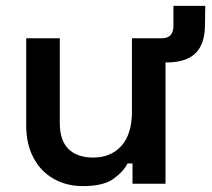

<svg xmlns="http://www.w3.org/2000/svg" viewBox="-20 -624 719 652"><path d="M262 8Q205 8 161 -17.5Q117 -43 93 -89.5Q69 -136 69 -198V-494H183V-207Q183 -147 212.5 -118Q242 -89 296 -89Q357 -89 392.5 -129Q428 -169 428 -244V-494H542V0H430V-69H413Q400 -42 365.5 -17Q331 8 262 8ZM518 -412V-494H529Q549 -494 559 -504.5Q569 -515 569 -537V-604H677L676 -536Q675 -472 642.5 -442Q610 -412 547 -412Z"/></svg>

Font: Space Grotesk SemiBold
Style: Regular
Weight: 600
Designer: Florian Karsten
Foundry: Florian Karsten
Version: Version 2.000